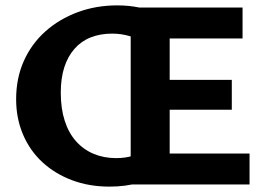

<svg xmlns="http://www.w3.org/2000/svg" viewBox="-20 -686 986 714"><path d="M387 8Q311 8 247.5 -16Q184 -40 137.5 -83Q91 -126 65.5 -186Q40 -246 40 -317Q40 -395 68.5 -459Q97 -523 148.5 -569Q200 -615 268.5 -640.5Q337 -666 416 -666Q459 -666 498 -658Q537 -650 571 -635L515 -521Q497 -541 464.5 -551Q432 -561 397 -561Q353 -561 317.5 -547Q282 -533 257 -504.5Q232 -476 219 -435.5Q206 -395 206 -341Q206 -283 220.5 -237.5Q235 -192 262.5 -161Q290 -130 328 -114Q366 -98 412 -98Q446 -98 473 -106.5Q500 -115 522 -133L596 -50Q553 -22 500.5 -7Q448 8 387 8ZM511 -278V-389H842V-278ZM466 0V-658H882V-543H611V-115H908V0Z"/></svg>

Font: Ysabeau SC ExtraBold
Style: Regular
Weight: 800
Designer: Christian Thalmann (Catharsis Fonts)
Version: Version 2.001;gftools[0.9.30]; featfreeze: smcp